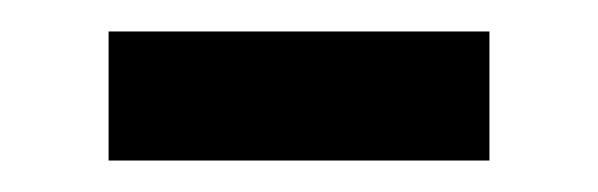

<svg xmlns="http://www.w3.org/2000/svg" viewBox="-20 -358 380 122"><path d="M49 -338H291V-256H49Z"/></svg>

Font: bangla25
Style: Book
Weight: 400
Designer: Jelle Bosma - Monotype Design Team
Foundry: Monotype Imaging Inc.
Version: Version 2.003